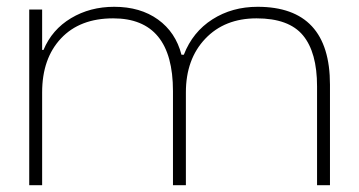

<svg xmlns="http://www.w3.org/2000/svg" viewBox="-20 -545 1056 565"><path d="M66 0V-517H104V-398H108Q133 -458 189 -491.5Q245 -525 316 -525Q393 -525 445 -487.5Q497 -450 514 -384H521Q547 -451 605 -488Q663 -525 738 -525Q951 -525 951 -296V0H913V-291Q913 -391 871.5 -441Q830 -491 735 -491Q641 -491 584 -431Q527 -371 527 -273V0H489V-277Q489 -491 313 -491Q215 -491 159.5 -432Q104 -373 104 -273V0Z"/></svg>

Font: Mona Sans Expanded ExtraLight
Style: Regular
Weight: 200
Width: 7
Designer: Deni Anggara
Foundry: GitHub
Version: Version 1.001;gftools[0.9.33]